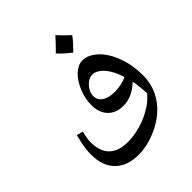

<svg xmlns="http://www.w3.org/2000/svg" viewBox="-223 -698 1095 1095"><g transform="rotate(-45 324.5 -150.5)"><path d="M261 259Q169 259 118.5 208.5Q68 158 68 65Q68 46 70 27.5Q72 9 76.5 -14.5Q81 -38 89 -70L128 -60Q116 -14 116 14Q116 88 154.5 126Q193 164 267 164Q318 164 372 148.5Q426 133 472 104Q493 92 510.5 76.5Q528 61 542 44Q540 15 537.5 -11Q535 -37 530 -60Q498 -30 465 -15Q432 0 396 0Q337 0 303 -35.5Q269 -71 269 -132Q269 -185 290 -235.5Q311 -286 344 -318Q378 -349 412 -349Q460 -349 504 -307Q548 -265 573 -194Q598 -126 598 -44Q598 19 572.5 73Q547 127 499 168Q468 195 427.5 215.5Q387 236 344 247.5Q301 259 261 259ZM419 -91Q443 -91 467.5 -96Q492 -101 516 -112Q503 -155 483 -187.5Q463 -220 440 -236Q417 -252 396 -252Q375 -252 355.5 -237.5Q336 -223 324 -202Q313 -181 313 -162Q313 -128 341 -109.5Q369 -91 419 -91ZM408 -417Q362 -453 334 -484Q359 -509 376.5 -527.5Q394 -546 406 -560Q420 -544 437 -527Q454 -510 474 -492Q463 -476 446 -457Q429 -438 408 -417Z"/></g></svg>

Font: Noto Naskh Arabic Medium
Style: Regular
Weight: 500
Designer: Monotype Design Team, David Williams, Mohamad Dakak and Nizar Qandah
Foundry: Monotype Imaging Inc.
Version: Version 2.016